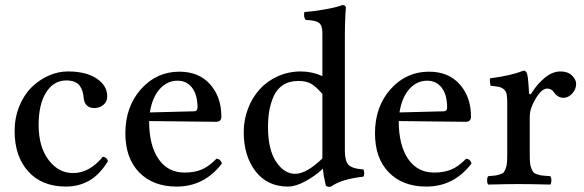

<svg xmlns="http://www.w3.org/2000/svg" viewBox="-20 -719 2282 750"><path d="M401.9 -89.8Q368.2 -35.2 327.4 -12.7Q286.6 9.8 237.8 9.8Q143.6 9.8 90.3 -49.3Q37.1 -108.4 37.1 -207Q37.1 -258.8 55.2 -303.5Q73.2 -348.1 102.8 -377.4Q132.3 -406.7 169.4 -423.3Q206.5 -439.9 245.1 -439.9Q316.4 -439.9 357.7 -412.1Q398.9 -384.3 398.9 -342.8Q398.9 -321.3 383.5 -309.1Q368.2 -296.9 349.1 -296.9Q311.5 -296.9 307.1 -335Q305.7 -349.6 302.7 -360.6Q299.8 -371.6 292.7 -382.3Q285.6 -393.1 272 -398.9Q258.3 -404.8 238.8 -404.8Q189.9 -404.8 160.4 -358.4Q130.9 -312 130.9 -231Q130.9 -145.5 169.7 -94.2Q208.5 -43 265.1 -43Q329.6 -43 381.8 -106.9Q397 -105.5 401.9 -89.8Z M565.4 -279.8 736.8 -284.2Q751.5 -284.2 751.5 -298.8Q751.5 -349.1 730.2 -376.5Q709 -403.8 673.8 -403.8Q632.8 -403.8 603.8 -371.1Q574.7 -338.4 565.4 -279.8ZM825.7 -99.1Q842.3 -97.7 846.7 -80.1Q777.8 9.8 670.4 9.8Q577.6 9.8 523.7 -45.7Q469.7 -101.1 469.7 -198.2Q469.7 -302.2 530.5 -370.6Q591.3 -439 680.7 -439Q756.8 -439 800.8 -389.6Q844.7 -340.3 844.7 -263.2Q844.7 -243.2 823.7 -243.2L562.5 -246.1Q562.5 -151.4 599.1 -98.1Q635.7 -44.9 700.7 -44.9Q739.7 -44.9 768.1 -56.9Q796.4 -68.8 825.7 -99.1Z M1239.3 -100.1V-109.9V-352.1Q1212.4 -382.8 1193.6 -392.8Q1174.8 -402.8 1145 -402.8Q1109.4 -402.8 1084.7 -386.2Q1060.1 -369.6 1048.1 -341.1Q1036.1 -312.5 1031.5 -284.2Q1026.9 -255.9 1026.9 -222.2Q1026.9 -135.3 1058.3 -87.6Q1089.8 -40 1133.3 -40Q1176.8 -40 1239.3 -100.1ZM1239.3 -421.9V-589.8Q1239.3 -619.6 1225.8 -629.9Q1212.4 -640.1 1173.8 -641.1Q1165 -653.8 1168.9 -671.9Q1204.1 -674.3 1250.7 -682.6Q1297.4 -690.9 1316.9 -699.2Q1331.1 -699.2 1331.1 -688Q1331.1 -687 1330.6 -682.1Q1330.1 -677.2 1329.6 -668.2Q1329.1 -659.2 1328.6 -647.5Q1328.1 -635.7 1327.6 -618.7Q1327.1 -601.6 1327.1 -583V-130.9Q1327.1 -91.3 1340.6 -75.9Q1354 -60.5 1398.9 -57.1Q1402.8 -52.7 1402.8 -43Q1402.8 -33.2 1398.9 -28.8Q1314 -19.5 1272.9 9.8Q1261.2 12.7 1252.9 6.8Q1243.7 -31.7 1241.2 -60.1Q1213.4 -33.2 1174.3 -11.7Q1135.3 9.8 1105 9.8Q1024.4 9.8 978.3 -49.8Q932.1 -109.4 932.1 -203.1Q932.1 -251 948.7 -294.4Q965.3 -337.9 994.1 -369.9Q1022.9 -401.9 1064.9 -420.9Q1106.9 -439.9 1155.3 -439.9Q1198.2 -439.9 1239.3 -421.9Z M1540.5 -279.8 1711.9 -284.2Q1726.6 -284.2 1726.6 -298.8Q1726.6 -349.1 1705.3 -376.5Q1684.1 -403.8 1648.9 -403.8Q1607.9 -403.8 1578.9 -371.1Q1549.8 -338.4 1540.5 -279.8ZM1800.8 -99.1Q1817.4 -97.7 1821.8 -80.1Q1752.9 9.8 1645.5 9.8Q1552.7 9.8 1498.8 -45.7Q1444.8 -101.1 1444.8 -198.2Q1444.8 -302.2 1505.6 -370.6Q1566.4 -439 1655.8 -439Q1731.9 -439 1775.9 -389.6Q1819.8 -340.3 1819.8 -263.2Q1819.8 -243.2 1798.8 -243.2L1537.6 -246.1Q1537.6 -151.4 1574.2 -98.1Q1610.8 -44.9 1675.8 -44.9Q1714.8 -44.9 1743.2 -56.9Q1771.5 -68.8 1800.8 -99.1Z M2049.3 -262.2V-120.1Q2049.3 -98.6 2050.3 -85.2Q2051.3 -71.8 2055.4 -61.5Q2059.6 -51.3 2063.5 -46.4Q2067.4 -41.5 2078.6 -37.8Q2089.8 -34.2 2099.4 -33.2Q2108.9 -32.2 2129.4 -30.8Q2133.8 -26.4 2133.8 -14.4Q2133.8 -2.4 2129.4 2Q2057.1 0 2005.4 0Q1961.4 0 1887.2 2Q1882.8 -2.4 1882.8 -14.4Q1882.8 -26.4 1887.2 -30.8Q1905.8 -32.2 1914.6 -33.4Q1923.3 -34.7 1933.8 -38.1Q1944.3 -41.5 1948 -46.4Q1951.7 -51.3 1955.6 -61.5Q1959.5 -71.8 1960.4 -85.2Q1961.4 -98.6 1961.4 -120.1V-315.9Q1961.4 -338.4 1959.2 -350.3Q1957 -362.3 1948.7 -369.6Q1940.4 -377 1929.9 -379.4Q1919.4 -381.8 1896.5 -383.8Q1895 -388.7 1894 -398.4Q1893.1 -408.2 1894.5 -413.1Q1975.6 -423.3 2024.4 -442.9Q2034.7 -442.9 2038.1 -433.1Q2043 -423.3 2046.4 -356.9Q2046.4 -352.5 2049.6 -350.8Q2052.7 -349.1 2056.2 -355Q2078.6 -391.1 2108.4 -415.5Q2138.2 -439.9 2169.4 -439.9Q2197.8 -439.9 2214.1 -424.3Q2230.5 -408.7 2230.5 -391.1Q2230.5 -370.1 2215.1 -353.5Q2199.7 -336.9 2181.2 -336.9Q2159.2 -336.9 2143.6 -358.9Q2133.8 -373 2117.2 -373Q2096.2 -373 2072.8 -334.5Q2049.3 -295.9 2049.3 -262.2Z"/></svg>

Font: Common Serif News
Style: Regular
Weight: 450
Designer: Philipp H. Poll, Khaled Hosny
Foundry: Stefan Peev, Context Ltd.
Version: Version 1.026